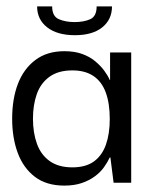

<svg xmlns="http://www.w3.org/2000/svg" viewBox="-20 -571 467 600"><path d="M181 9Q125 9 89 -18.5Q53 -46 35.5 -93Q18 -140 18 -200Q18 -262 36 -309Q54 -356 90.5 -383.5Q127 -411 181 -411Q213 -411 236.5 -402.5Q260 -394 277 -380Q294 -366 305.5 -350.5Q317 -335 323 -321H324V-407H390V0H335L325 -79H323Q316 -64 305 -48.5Q294 -33 276.5 -20Q259 -7 235.5 1Q212 9 181 9ZM206 -48Q248 -48 273.5 -66.5Q299 -85 311 -119Q323 -153 323 -199Q323 -248 310.5 -282Q298 -316 272 -333.5Q246 -351 206 -351Q162 -351 134.5 -331Q107 -311 95 -277Q83 -243 83 -200Q83 -156 95.5 -121.5Q108 -87 135.5 -67.5Q163 -48 206 -48ZM214 -461Q159 -461 127.5 -485.5Q96 -510 96 -551H143Q143 -520 164 -511Q185 -502 213 -502Q242 -502 262 -511Q282 -520 282 -551H330Q330 -510 299.5 -485.5Q269 -461 214 -461Z"/></svg>

Font: Darker Grotesque Light Medium
Style: Regular
Weight: 500
Version: Version 1.000;gftools[0.9.28]